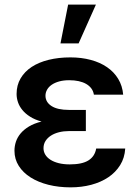

<svg xmlns="http://www.w3.org/2000/svg" viewBox="-20 -801 602 831"><path d="M278.4 -233.7Q255.7 -233.7 235.6 -228.7Q215.6 -223.7 200.6 -214.1Q185.7 -204.5 177 -190.9Q168.3 -177.2 168.3 -159.4Q168.3 -144.5 176 -131.7Q183.6 -119 198.3 -109.6Q213.1 -100.1 234.2 -94.8Q255.3 -89.5 282 -89.5Q335.2 -89.5 362.7 -106.7Q390.3 -123.9 396.3 -158H522Q519.5 -117.5 500 -86.3Q480.5 -55 448.7 -33.7Q416.9 -12.4 375 -1.2Q333.1 9.9 285.5 9.9Q234 9.9 189.6 -1.2Q145.2 -12.4 112.6 -33Q79.9 -53.6 61.3 -82.9Q42.6 -112.2 42.6 -148.4Q42.6 -168.7 49 -187.9Q55.4 -207 69.4 -223.7Q83.5 -240.4 105.6 -253.7Q127.8 -267 159.8 -274.9Q130.7 -283 110.3 -296Q89.8 -308.9 76.9 -324.8Q63.9 -340.6 57.9 -358.3Q51.8 -376.1 51.8 -394.2Q51.8 -432.2 69.1 -461.6Q86.3 -491.1 117.2 -511.4Q148.1 -531.6 190.9 -542.1Q233.7 -552.6 284.8 -552.6Q332.4 -552.6 372.9 -541.7Q413.4 -530.9 443.5 -510.1Q473.7 -489.3 491.8 -459.3Q509.9 -429.3 513.1 -391.3H386.4Q383.9 -406.6 375.4 -418.1Q366.8 -429.7 353 -437.7Q339.1 -445.7 320.5 -449.8Q301.8 -453.8 279.5 -453.8Q255 -453.8 236 -448.5Q217 -443.2 203.8 -434.1Q190.7 -425.1 183.8 -412.8Q176.8 -400.6 176.8 -386.4Q177.2 -358.7 203.1 -342Q229 -325.3 278.4 -325.3H351.6V-233.7ZM274.9 -781.2H395.2L320.3 -613.3H241.8Z"/></svg>

Font: Interop SemBd
Style: Regular
Weight: 600
Designer: Rasmus Andersson, Google, Jang Haemin
Foundry: jhaemin
Version: Version 1.008